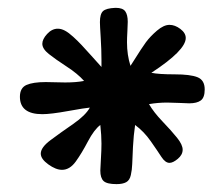

<svg xmlns="http://www.w3.org/2000/svg" viewBox="-20 -720 561 485"><path d="M408.2 -657.2Q421.9 -657.2 435.5 -647Q449.2 -636.7 449.2 -624Q449.2 -592.8 362.3 -536.1Q380.9 -532.2 420.9 -532.2Q460.9 -532.2 479 -524.9Q497.1 -517.6 497.1 -494.1Q497.1 -473.6 487.3 -466.3Q477.5 -459 458 -459Q451.2 -459 432.6 -460Q414.1 -460.9 402.3 -460.9Q378.9 -460.9 356.4 -457Q368.2 -436.5 390.6 -413.1Q413.1 -389.6 427.2 -372.1Q441.4 -354.5 441.4 -341.8Q441.4 -329.1 429.2 -318.8Q417 -308.6 408.2 -308.6Q397.5 -308.6 387.7 -323.7Q377.9 -338.9 360.8 -363.3Q343.8 -387.7 321.3 -404.3Q317.4 -377.9 315.9 -349.1Q314.5 -320.3 314 -305.7Q313.5 -291 310.5 -277.8Q307.6 -264.6 298.8 -259.8Q290 -254.9 274.4 -254.9Q250 -254.9 241.7 -262.7Q233.4 -270.5 233.4 -289.1Q233.4 -295.9 234.9 -318.4Q236.3 -340.8 236.3 -357.4Q236.3 -377.9 233.4 -404.3Q217.8 -392.6 202.1 -362.8Q186.5 -333 171.4 -312Q156.2 -291 136.7 -291Q121.1 -291 102.1 -304.7Q83 -318.4 83 -332Q83 -347.7 107.9 -366.2Q132.8 -384.8 164.6 -406.7Q196.3 -428.7 207 -448.2Q195.3 -447.3 151.9 -439.5Q108.4 -431.6 86.9 -431.6Q30.3 -431.6 30.3 -475.6Q30.3 -498 46.9 -505.4Q63.5 -512.7 95.7 -512.7Q103.5 -512.7 119.6 -512.2Q135.7 -511.7 144.5 -511.7Q172.9 -511.7 192.4 -515.6Q175.8 -534.2 147.9 -552.2Q120.1 -570.3 103.5 -583.5Q86.9 -596.7 86.9 -609.4Q86.9 -621.1 99.1 -634.3Q111.3 -647.5 126 -647.5Q134.8 -647.5 144 -642.6Q153.3 -637.7 165 -627Q176.8 -616.2 186 -606.4Q195.3 -596.7 210.9 -579.1Q226.6 -561.5 236.3 -550.8V-569.3Q236.3 -593.8 234.4 -625Q232.4 -656.2 232.4 -664.1Q232.4 -684.6 240.2 -691.9Q248 -699.2 271.5 -700.2H272.5Q290 -700.2 296.4 -691.4Q302.7 -682.6 302.7 -665Q302.7 -659.2 301.8 -641.6Q300.8 -624 300.8 -613.3Q300.8 -581.1 309.6 -553.7Q312.5 -558.6 318.4 -567.4Q337.9 -598.6 348.6 -613.3Q359.4 -627.9 376.5 -642.6Q393.6 -657.2 408.2 -657.2Z"/></svg>

Font: LPEducational
Style: Medium
Weight: 500
Designer: Based on Essays1743, by John Stracke, which says:

Based on the typeface in a 1743 English translation of the essays of 
Version: Version 001.204